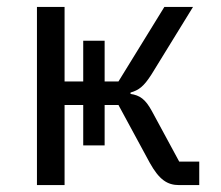

<svg xmlns="http://www.w3.org/2000/svg" viewBox="-20 -536 640 556"><path d="M221 -115H283V-232H323L414 -64C441 -16 464 0 499 0H557V-68H499L420 -214C401 -249 385 -260 358 -264V-268C382 -275 396 -285 419 -321L539 -516H456L323 -300H283V-418H221V-300H167V-516H87V0H167V-232H221Z"/></svg>

Font: IBM Mono
Style: Regular
Weight: 400
Monospace: yes
Designer: Mike Abbink, Paul van der Laan, Pieter van Rosmalen
Foundry: Bold Monday
Version: Version 2.3